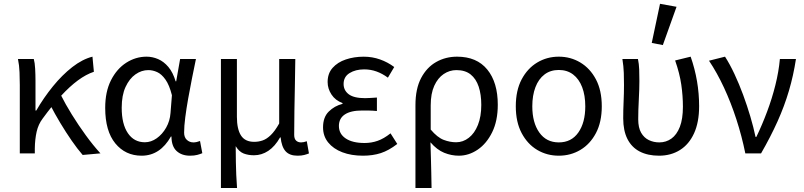

<svg xmlns="http://www.w3.org/2000/svg" viewBox="-20 -790 4140 989"><path d="M82 0V-352.6Q82 -382 80.6 -417.8Q79.3 -453.6 72.5 -486.1H154.1Q159.4 -466.8 161.1 -435.9Q162.8 -404.9 162.8 -372.7V-220.6H166.8Q205.3 -287.2 252.8 -345.5Q300.2 -403.8 352.4 -444.5Q404.6 -485.1 456.3 -498.1L463.6 -420.3Q423.4 -406.9 381.4 -376Q339.3 -345 294.1 -295.9Q248.9 -246.8 199.4 -178.8Q177.4 -149.6 168.7 -111.3Q160 -72.9 159.3 -25.3V0ZM405.8 8.2Q378.7 -23 349 -65.9Q319.3 -108.8 290.6 -156.6Q262 -204.3 238.4 -250L292.4 -302.6Q316.7 -253.9 350.4 -199.5Q384.1 -145.1 422.1 -92.9Q460 -40.8 497.4 0Z M709.5 12Q626 12 573.9 -51.5Q521.9 -115.1 521.9 -234.2Q521.9 -318.1 551.8 -376.9Q581.7 -435.7 630.3 -466.9Q679 -498.1 735.1 -498.1Q765.2 -498.1 794.4 -485.6Q823.6 -473.1 847.3 -445.1Q870.9 -417.1 884.8 -370.9H887.5L907.8 -486.1H989.3Q979.3 -438.1 968.8 -385.6Q958.2 -333.1 949.2 -281.8Q940.1 -230.4 934.3 -185.4Q928.4 -140.4 928.4 -106.8Q928.4 -82.4 942.5 -69.5Q956.6 -56.5 976.4 -56.5Q984.6 -56.5 993.6 -58.6Q1002.5 -60.7 1010.3 -63.7L1022.1 -0.9Q1012.1 3.5 996.3 7.8Q980.6 12 958.9 12Q915.9 12 889.7 -12.1Q863.5 -36.2 863.2 -86.8H860.4Q804.6 12 709.5 12ZM726.2 -57.2Q758.1 -57.2 787.2 -77.7Q816.4 -98.3 835.9 -132.7Q855.4 -167.1 858.3 -207.9L865.6 -299.5Q852.2 -352.3 832.2 -380.3Q812.2 -408.4 789.6 -418.6Q766.9 -428.9 744.1 -428.9Q709 -428.9 677.8 -407Q646.6 -385 626.7 -342.1Q606.9 -299.2 606.9 -234.9Q606.9 -150.9 638.7 -104Q670.5 -57.2 726.2 -57.2Z M1118 178.5V-486.1H1200.3V-188.7Q1200.3 -124.9 1221.3 -92.2Q1242.3 -59.4 1289.5 -59.4Q1311.4 -59.4 1332.3 -66.4Q1353.1 -73.3 1374.5 -93.9Q1395.9 -114.4 1418.1 -153.9V-486.1H1501.1Q1500.4 -420.4 1499 -352.4Q1497.5 -284.5 1496.5 -219.2Q1495.4 -153.8 1495.4 -95.4Q1495.4 -74.8 1505.3 -65.7Q1515.1 -56.5 1530.8 -56.5Q1537.4 -56.5 1544.7 -58Q1552 -59.5 1560.3 -62.5L1571.4 0.3Q1560.4 4.8 1546.6 8.4Q1532.8 12 1512.6 12Q1471.5 12 1450.9 -11Q1430.4 -34.1 1425.5 -82.4H1422.8Q1396.4 -35.8 1362.1 -13Q1327.8 9.8 1288.3 9.8Q1258.9 9.8 1235.1 0.7Q1211.4 -8.5 1194.1 -37.1Q1194.4 10.7 1195 44.8Q1195.5 78.9 1196.9 109.7Q1198.3 140.5 1201 178.5Z M1849.5 12Q1789.4 12 1743.2 -5.7Q1697 -23.4 1670.5 -56.1Q1644 -88.8 1644 -134.1Q1644 -186.3 1673.5 -215.4Q1702.9 -244.5 1744.3 -255.1V-259.1Q1707.3 -272.8 1687.5 -303.1Q1667.6 -333.5 1667.6 -367.4Q1667.6 -411.7 1693.3 -440.5Q1718.9 -469.4 1761.3 -483.7Q1803.7 -498 1853.7 -498Q1897.7 -498 1937.4 -483.9Q1977.2 -469.8 2010.7 -444.8L1978.1 -389.9Q1949.6 -410.9 1919.6 -421.7Q1889.7 -432.6 1855.9 -432.6Q1811.3 -432.6 1780.6 -413.5Q1749.9 -394.5 1749.9 -357.4Q1749.9 -324.6 1776.3 -304.5Q1802.8 -284.4 1860.7 -284.4Q1875.4 -284.4 1889.2 -285.5Q1903.1 -286.6 1921.5 -287.6V-218.2Q1900.5 -220.2 1882.4 -220.5Q1864.4 -220.8 1846.1 -220.8Q1786.7 -220.8 1756.2 -200.4Q1725.7 -180 1725.7 -141.3Q1725.7 -100.3 1760.7 -76.9Q1795.6 -53.4 1857.8 -53.4Q1893 -53.4 1924.9 -64.5Q1956.9 -75.5 1991.6 -103.2L2026.4 -48.5Q1982.3 -14.5 1941.4 -1.3Q1900.4 12 1849.5 12Z M2120 178.5V-248.2Q2120 -332.9 2149.2 -388.1Q2178.3 -443.3 2226.9 -470.7Q2275.4 -498.1 2334.4 -498.1Q2435.9 -498.1 2490 -431.8Q2544.1 -365.5 2544.1 -250.4Q2544.1 -167.6 2515.3 -109Q2486.6 -50.4 2440.7 -19.2Q2394.8 12 2343.7 12Q2304.9 12 2267.9 -3.1Q2230.8 -18.2 2197.3 -57Q2198.7 -13.4 2199.7 24.1Q2200.8 61.5 2201.5 98.6Q2202.3 135.7 2203 178.5ZM2329.5 -57.2Q2365.3 -57.2 2394.9 -80.3Q2424.6 -103.3 2441.8 -146.5Q2459.1 -189.7 2459.1 -249.7Q2459.1 -303.3 2445.7 -343.7Q2432.3 -384 2404.2 -406.5Q2376.1 -428.9 2330.9 -428.9Q2295.6 -428.9 2265.4 -408.6Q2235.3 -388.4 2216.9 -348.1Q2198.6 -307.9 2198.6 -246.9V-122.6Q2233 -81.9 2265.4 -69.5Q2297.8 -57.2 2329.5 -57.2Z M2858.4 12Q2797.5 12 2747.3 -17.7Q2697.2 -47.5 2667 -104.4Q2636.9 -161.3 2636.9 -242.4Q2636.9 -324.2 2667 -381.1Q2697.2 -438 2747.3 -468Q2797.5 -498.1 2858.4 -498.1Q2919.2 -498.1 2969.4 -468Q3019.6 -438 3049.7 -381.1Q3079.8 -324.2 3079.8 -242.4Q3079.8 -161.3 3049.7 -104.4Q3019.6 -47.5 2969.4 -17.7Q2919.2 12 2858.4 12ZM2858.4 -56.5Q2923.3 -56.5 2959 -107.4Q2994.8 -158.2 2994.8 -242.4Q2994.8 -298.7 2978.7 -341Q2962.5 -383.2 2932 -406.4Q2901.4 -429.6 2858.4 -429.6Q2815.3 -429.6 2784.8 -406.4Q2754.2 -383.2 2738.1 -341Q2721.9 -298.7 2721.9 -242.4Q2721.9 -158.2 2758 -107.4Q2794.1 -56.5 2858.4 -56.5Z M3374.8 12Q3317 12 3275.4 -9.4Q3233.9 -30.8 3212 -73.9Q3190.2 -116.9 3190.2 -180.5Q3190.2 -223.6 3192.2 -266.5Q3194.2 -309.5 3194.2 -352.6Q3194.2 -382 3193.2 -414.9Q3192.1 -447.9 3186 -486.1H3266.1Q3271.4 -461.1 3272.5 -433Q3273.5 -404.9 3273.5 -372.7Q3273.5 -331.8 3270.5 -276.4Q3267.5 -220.9 3267.5 -175.6Q3267.5 -132.2 3282.6 -106.1Q3297.7 -80.1 3322.4 -68.3Q3347.1 -56.5 3376.1 -56.5Q3411.1 -56.5 3438.6 -76.2Q3466 -95.9 3481.9 -136.5Q3497.7 -177.2 3497.7 -240.3Q3497.7 -296 3489.3 -354.1Q3480.9 -412.2 3457.6 -478.5L3537.6 -498.1Q3559.6 -435 3570.4 -371.4Q3581.2 -307.8 3581.2 -243Q3581.2 -160.5 3555.2 -103.5Q3529.2 -46.5 3482.6 -17.3Q3435.9 12 3374.8 12ZM3394.3 -557.8 3337.2 -568.9 3379.8 -770.4 3464.9 -755Z M3819.2 0Q3801.1 -89.2 3773.1 -175.4Q3745.1 -261.6 3709.4 -338.5Q3673.6 -415.4 3632.1 -477.3L3714.6 -498.1Q3739.5 -459.5 3763.3 -408.6Q3787.2 -357.7 3807.9 -301.5Q3828.6 -245.4 3845.1 -189.6Q3861.5 -133.9 3871.9 -84.6H3875.9Q3905.9 -146.8 3931.3 -214.7Q3956.8 -282.6 3974 -351.7Q3991.3 -420.7 3997.2 -486.1H4080Q4067.1 -401.5 4043.9 -322.7Q4020.7 -243.9 3985.2 -164.8Q3949.7 -85.8 3900.3 0Z"/></svg>

Font: Source Sans Variable
Style: Regular
Weight: 200
Designer: Paul D. Hunt
Foundry: Adobe Systems Incorporated
Version: Version 3.006;hotconv 1.0.111;makeotfexe 2.5.65597